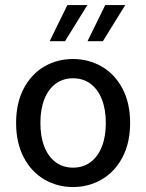

<svg xmlns="http://www.w3.org/2000/svg" viewBox="-20 -736 584 768"><path d="M500.5 -244.1Q500.5 -164.6 469.7 -106.4Q439 -48.3 386.7 -18.1Q334.5 12.2 272 12.2Q209.5 12.2 157.5 -18.1Q105.5 -48.3 75 -106.4Q44.4 -164.6 44.4 -244.1Q44.4 -324.2 75 -382.1Q105.5 -439.9 157.2 -470Q209 -500 272 -500Q334.5 -500 386.7 -470Q439 -439.9 469.7 -382.1Q500.5 -324.2 500.5 -244.1ZM403.3 -244.1Q403.3 -298.3 387.5 -338.6Q371.6 -378.9 342 -400.9Q312.5 -422.9 272 -422.9Q231.9 -422.9 202.4 -400.9Q172.9 -378.9 157.2 -338.6Q141.6 -298.3 141.6 -244.1Q141.6 -189.9 157.2 -149.7Q172.9 -109.4 202.4 -87.4Q231.9 -65.4 272 -65.4Q312.5 -65.4 342 -87.4Q371.6 -109.4 387.5 -149.7Q403.3 -189.9 403.3 -244.1ZM329.6 -715.8 240.2 -571.3H178.7L249.5 -715.8ZM481 -715.8 391.6 -571.3H330.1L400.9 -715.8Z"/></svg>

Font: Varta SemiBold
Style: Regular
Weight: 600
Designer: Joana Correia, Viktoriya Grabowska, Eben Sorkin
Foundry: Sorkin Type
Version: Version 1.003; ttfautohint (v1.3) -l 8 -r 24 -G 200 -x 12 -H